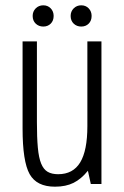

<svg xmlns="http://www.w3.org/2000/svg" viewBox="-20 -693 467 723"><path d="M119 -537H65V-209Q65 -85 91.5 -37.5Q118 10 187 10Q228 10 257 -4.5Q286 -19 311 -50L322 0H362V-537H309V-218Q309 -126 282 -81.5Q255 -37 199 -37Q175 -37 159.5 -46Q144 -55 135 -77Q126 -99 122.5 -137Q119 -175 119 -233ZM143 -593Q160 -593 171 -604Q182 -615 182 -633Q182 -650 171 -661.5Q160 -673 143 -673Q126 -673 114.5 -661.5Q103 -650 103 -633Q103 -615 114.5 -604Q126 -593 143 -593ZM286 -593Q303 -593 314 -604Q325 -615 325 -633Q325 -650 314 -661.5Q303 -673 286 -673Q269 -673 257.5 -661.5Q246 -650 246 -633Q246 -615 257.5 -604Q269 -593 286 -593Z"/></svg>

Font: Secuela Light
Style: Regular
Weight: 300
Designer: Fernando Haro
Foundry: deFharo
Version: Version 1.708